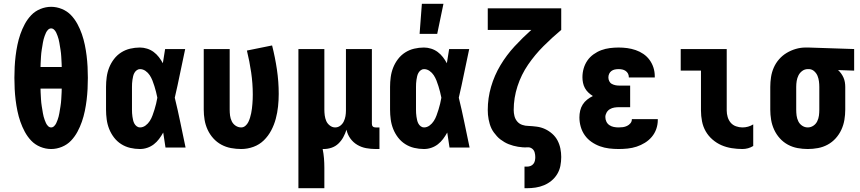

<svg xmlns="http://www.w3.org/2000/svg" viewBox="-20 -779 4540 1014"><path d="M250 8Q221 8 193 -3.5Q165 -15 145 -36Q125 -57 111 -83Q97 -109 87.5 -136.5Q78 -164 72 -193Q66 -222 62.5 -251Q59 -280 57.5 -309Q56 -338 56 -368Q56 -397 57.5 -426Q59 -455 62.5 -484Q66 -513 72 -542Q78 -571 87.5 -598.5Q97 -626 111 -652Q125 -678 145 -699Q165 -720 193 -731.5Q221 -743 250 -743Q279 -743 307 -731.5Q335 -720 355 -699Q375 -678 389 -652Q403 -626 412.5 -598.5Q422 -571 428 -542Q434 -513 437.5 -484Q441 -455 442.5 -426Q444 -397 444 -368Q444 -338 442.5 -309Q441 -280 437.5 -251Q434 -222 428 -193Q422 -164 412.5 -136.5Q403 -109 389 -83Q375 -57 355 -36Q335 -15 307 -3.5Q279 8 250 8ZM194 -425H306Q306 -434 305.5 -443Q305 -452 304.5 -461.5Q304 -471 303.5 -480Q303 -489 302 -498.5Q301 -508 299.5 -517Q298 -526 296.5 -535Q295 -544 293.5 -553.5Q292 -563 289.5 -572Q287 -581 284 -589.5Q281 -598 277 -606.5Q273 -615 266 -622Q259 -629 250 -629Q241 -629 234 -622Q227 -615 223 -606.5Q219 -598 216 -589.5Q213 -581 210.5 -572Q208 -563 206.5 -553.5Q205 -544 203.5 -535Q202 -526 200.5 -517Q199 -508 198 -498.5Q197 -489 196.5 -480Q196 -471 195.5 -461.5Q195 -452 194.5 -443Q194 -434 194 -425ZM250 -106Q259 -106 266 -113Q273 -120 277 -128.5Q281 -137 284 -145.5Q287 -154 289.5 -163Q292 -172 293.5 -181.5Q295 -191 296.5 -200Q298 -209 299.5 -218Q301 -227 302 -236.5Q303 -246 303.5 -255Q304 -264 304.5 -273.5Q305 -283 305.5 -292Q306 -301 306 -311H194Q194 -301 194.5 -292Q195 -283 195.5 -273.5Q196 -264 196.5 -255Q197 -246 198 -236.5Q199 -227 200.5 -218Q202 -209 203.5 -200Q205 -191 206.5 -181.5Q208 -172 210.5 -163Q213 -154 216 -145.5Q219 -137 223 -128.5Q227 -120 234 -113Q241 -106 250 -106Z M719 8Q693 8 667.5 2Q642 -4 620 -18Q598 -32 582 -53Q566 -74 556.5 -98Q547 -122 543.5 -148Q540 -174 540 -200V-320Q540 -346 543.5 -372Q547 -398 556.5 -422Q566 -446 582 -467Q598 -488 620 -502Q642 -516 667.5 -522Q693 -528 719 -528Q738 -528 757 -522Q776 -516 791.5 -504.5Q807 -493 819 -477.5Q831 -462 840 -445Q843 -464 846 -482.5Q849 -501 852 -520H958Q944 -456 931 -391.5Q918 -327 903 -263Q919 -198 932.5 -132Q946 -66 960 0H854Q851 -20 848 -39.5Q845 -59 842 -79Q832 -61 820 -45Q808 -29 792.5 -17Q777 -5 758 1.5Q739 8 719 8ZM719 -106Q735 -106 748.5 -116Q762 -126 771 -140Q780 -154 785.5 -169.5Q791 -185 796 -200.5Q801 -216 804.5 -231.5Q808 -247 811 -263Q808 -279 804 -294Q800 -309 795.5 -324Q791 -339 785 -354Q779 -369 770.5 -382Q762 -395 748.5 -404.5Q735 -414 719 -414Q710 -414 702 -408Q694 -402 689.5 -393.5Q685 -385 683 -376Q681 -367 679.5 -357.5Q678 -348 677.5 -338.5Q677 -329 677 -320V-200Q677 -191 677.5 -181.5Q678 -172 679.5 -162.5Q681 -153 683 -144Q685 -135 689.5 -126.5Q694 -118 702 -112Q710 -106 719 -106Z M1254 8Q1227 8 1200 3Q1173 -2 1149 -15Q1125 -28 1106.5 -48.5Q1088 -69 1076.5 -94Q1065 -119 1060.5 -146Q1056 -173 1056 -200V-520H1193V-200Q1193 -184 1195 -168.5Q1197 -153 1204 -138.5Q1211 -124 1224.5 -115Q1238 -106 1254 -106Q1266 -106 1276 -114.5Q1286 -123 1291.5 -134.5Q1297 -146 1300.5 -157.5Q1304 -169 1306.5 -181Q1309 -193 1310.5 -205.5Q1312 -218 1313 -230.5Q1314 -243 1314.5 -255Q1315 -267 1315 -280Q1315 -338 1306.5 -396.5Q1298 -455 1284 -512L1417 -539Q1433 -476 1442.5 -412Q1452 -348 1452 -283Q1452 -250 1448.5 -217Q1445 -184 1436.5 -152Q1428 -120 1412.5 -90.5Q1397 -61 1373.5 -38Q1350 -15 1318.5 -3.5Q1287 8 1254 8Z M1556 215V-520H1693V-200Q1693 -185 1695 -169.5Q1697 -154 1703 -140Q1709 -126 1722 -116Q1735 -106 1750 -106Q1765 -106 1777 -115Q1789 -124 1795.5 -137.5Q1802 -151 1804.5 -165.5Q1807 -180 1807 -195V-520H1944V-126Q1944 -122 1945 -118Q1946 -114 1949 -111Q1952 -108 1956 -107Q1960 -106 1964 -106H1984V8H1964Q1939 8 1914 3.5Q1889 -1 1867 -14Q1845 -27 1830 -48Q1815 -69 1810 -94Q1803 -73 1793 -54.5Q1783 -36 1767.5 -21Q1752 -6 1731.5 1Q1711 8 1690 8H1684Q1689 32 1691 57Q1693 82 1693 107V215Z M2219 8Q2193 8 2167.5 2Q2142 -4 2120 -18Q2098 -32 2082 -53Q2066 -74 2056.5 -98Q2047 -122 2043.5 -148Q2040 -174 2040 -200V-320Q2040 -346 2043.5 -372Q2047 -398 2056.5 -422Q2066 -446 2082 -467Q2098 -488 2120 -502Q2142 -516 2167.5 -522Q2193 -528 2219 -528Q2238 -528 2257 -522Q2276 -516 2291.5 -504.5Q2307 -493 2319 -477.5Q2331 -462 2340 -445Q2343 -464 2346 -482.5Q2349 -501 2352 -520H2458Q2444 -456 2431 -391.5Q2418 -327 2403 -263Q2419 -198 2432.5 -132Q2446 -66 2460 0H2354Q2351 -20 2348 -39.5Q2345 -59 2342 -79Q2332 -61 2320 -45Q2308 -29 2292.5 -17Q2277 -5 2258 1.5Q2239 8 2219 8ZM2219 -106Q2235 -106 2248.5 -116Q2262 -126 2271 -140Q2280 -154 2285.5 -169.5Q2291 -185 2296 -200.5Q2301 -216 2304.5 -231.5Q2308 -247 2311 -263Q2308 -279 2304 -294Q2300 -309 2295.5 -324Q2291 -339 2285 -354Q2279 -369 2270.5 -382Q2262 -395 2248.5 -404.5Q2235 -414 2219 -414Q2210 -414 2202 -408Q2194 -402 2189.5 -393.5Q2185 -385 2183 -376Q2181 -367 2179.5 -357.5Q2178 -348 2177.5 -338.5Q2177 -329 2177 -320V-200Q2177 -191 2177.5 -181.5Q2178 -172 2179.5 -162.5Q2181 -153 2183 -144Q2185 -135 2189.5 -126.5Q2194 -118 2202 -112Q2210 -106 2219 -106ZM2196 -600 2208 -759H2322L2289 -600Z M2750 215V101H2763Q2773 101 2782 97.5Q2791 94 2797 86.5Q2803 79 2805 69.5Q2807 60 2807 51Q2807 38 2803.5 25.5Q2800 13 2789.5 5.5Q2779 -2 2766 -1Q2753 0 2740.5 -1Q2728 -2 2715.5 -4Q2703 -6 2690.5 -9.5Q2678 -13 2666.5 -17.5Q2655 -22 2644 -28.5Q2633 -35 2623 -42.5Q2613 -50 2604.5 -59.5Q2596 -69 2588.5 -79Q2581 -89 2575.5 -100.5Q2570 -112 2566.5 -124Q2563 -136 2560.5 -148.5Q2558 -161 2557 -173.5Q2556 -186 2556 -198Q2556 -261 2573.5 -321Q2591 -381 2623 -434.5Q2655 -488 2697.5 -534Q2740 -580 2786 -621H2556V-735H2944V-621Q2895 -580 2850 -535Q2805 -490 2769 -437.5Q2733 -385 2713 -323.5Q2693 -262 2693 -198Q2693 -182 2697 -166Q2701 -150 2711.5 -137.5Q2722 -125 2738 -119.5Q2754 -114 2770 -114H2771Q2793 -113 2815.5 -110Q2838 -107 2858.5 -97.5Q2879 -88 2896.5 -72.5Q2914 -57 2924.5 -37Q2935 -17 2939.5 5.5Q2944 28 2944 50Q2944 74 2939.5 97Q2935 120 2923 140Q2911 160 2893 175Q2875 190 2853.5 199Q2832 208 2809 211.5Q2786 215 2763 215Z M3247 8Q3222 8 3197 5Q3172 2 3148.5 -6.5Q3125 -15 3104 -29.5Q3083 -44 3068.5 -64.5Q3054 -85 3047 -109.5Q3040 -134 3040 -159Q3040 -177 3044 -194.5Q3048 -212 3057.5 -227Q3067 -242 3081 -253Q3095 -264 3111 -272Q3098 -280 3087 -290.5Q3076 -301 3069 -314Q3062 -327 3059 -341.5Q3056 -356 3056 -371Q3056 -395 3062.5 -417.5Q3069 -440 3082 -459Q3095 -478 3114.5 -492Q3134 -506 3155.5 -514Q3177 -522 3200.5 -525Q3224 -528 3247 -528Q3270 -528 3292.5 -525Q3315 -522 3337 -514.5Q3359 -507 3378 -494Q3397 -481 3410.5 -462.5Q3424 -444 3431 -422Q3438 -400 3438 -377V-370H3301V-372Q3301 -382 3296.5 -390.5Q3292 -399 3284 -404.5Q3276 -410 3266.5 -412Q3257 -414 3247 -414Q3237 -414 3227 -412Q3217 -410 3209 -404Q3201 -398 3197 -389Q3193 -380 3193 -370Q3193 -360 3197.5 -350.5Q3202 -341 3211 -336Q3220 -331 3230 -329Q3240 -327 3250 -327H3308V-213H3250Q3237 -213 3224.5 -211Q3212 -209 3201 -202.5Q3190 -196 3183.5 -184.5Q3177 -173 3177 -161Q3177 -148 3182.5 -136.5Q3188 -125 3198.5 -118Q3209 -111 3221.5 -108.5Q3234 -106 3247 -106Q3259 -106 3270 -107.5Q3281 -109 3291.5 -114Q3302 -119 3309.5 -128Q3317 -137 3317 -149V-150H3454V-145Q3454 -121 3446 -98Q3438 -75 3422.5 -56.5Q3407 -38 3386 -25Q3365 -12 3342 -4.5Q3319 3 3295 5.5Q3271 8 3247 8Z M3901 8Q3873 8 3844.5 3.5Q3816 -1 3790.5 -12Q3765 -23 3743 -42Q3721 -61 3707 -85.5Q3693 -110 3687.5 -138.5Q3682 -167 3682 -195V-406H3575V-520H3818V-195Q3818 -178 3823 -161Q3828 -144 3839 -131Q3850 -118 3867 -112Q3884 -106 3901 -106Q3916 -106 3930.5 -110Q3945 -114 3958 -122V-8Q3945 0 3930.5 4Q3916 8 3901 8Z M4246 8Q4219 8 4192 3Q4165 -2 4141 -15Q4117 -28 4098.5 -48.5Q4080 -69 4068.5 -94Q4057 -119 4052.5 -146Q4048 -173 4048 -200V-320Q4048 -346 4052 -372Q4056 -398 4066.5 -422Q4077 -446 4094.5 -466Q4112 -486 4134.5 -499.5Q4157 -513 4182.5 -520.5Q4208 -528 4234 -528H4250L4491 -520V-406L4406 -409Q4415 -401 4422.5 -390.5Q4430 -380 4435 -368.5Q4440 -357 4442 -344.5Q4444 -332 4444 -320V-200Q4444 -173 4439.5 -146Q4435 -119 4423.5 -94Q4412 -69 4393.5 -48.5Q4375 -28 4351 -15Q4327 -2 4300 3Q4273 8 4246 8ZM4246 -106Q4262 -106 4275.5 -115Q4289 -124 4296 -138.5Q4303 -153 4305 -168.5Q4307 -184 4307 -200V-320Q4307 -335 4305 -350Q4303 -365 4297.5 -378.5Q4292 -392 4280.5 -402.5Q4269 -413 4254 -414H4246Q4230 -414 4217 -404.5Q4204 -395 4197 -381Q4190 -367 4187.5 -351.5Q4185 -336 4185 -320V-200Q4185 -184 4187 -168.5Q4189 -153 4196 -138.5Q4203 -124 4216.5 -115Q4230 -106 4246 -106Z"/></svg>

Font: Iosevka Heavy
Style: Regular
Weight: 900
Monospace: yes
Designer: Belleve Invis
Foundry: Belleve Invis
Version: Version 32.5.0; ttfautohint (v1.8.4)